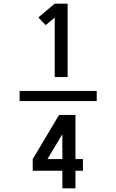

<svg xmlns="http://www.w3.org/2000/svg" viewBox="-20 -868 640 1056"><path d="M281 -444V-771L231 -730L191 -772L281 -848H352V-444ZM88 -312V-368H512V-312ZM323 168V71H160V7L305 -236H395V7H436V71H395V168ZM323 7V-130L241 7Z"/></svg>

Font: Iosevka Meiseki Sans
Style: Regular
Weight: 400
Monospace: yes
Designer: Belleve Invis
Foundry: Belleve Invis
Version: Version 11.2.6; ttfautohint (v1.8.4)